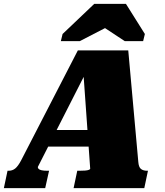

<svg xmlns="http://www.w3.org/2000/svg" viewBox="-69 -974 853 994"><path d="M171 -301H432L419 -215H142ZM362 -607 381 -609 127 -110Q126 -105 130.5 -100Q135 -95 146.5 -92.5Q158 -90 175 -90H185L165 0H-49L-30 -90H-24Q-5 -90 9.5 -101.5Q24 -113 40 -143L334 -713H595L647 -136Q649 -109 660.5 -99.5Q672 -90 693 -90H697L678 0H312L331 -90H343Q360 -90 372 -91Q384 -92 390.5 -94.5Q397 -97 398 -100ZM583 -954H419L255 -798L246 -761H344L528 -856H433L577 -761H672L681 -798Z"/></svg>

Font: Roboto Serif Black
Style: Italic
Weight: 900
Italic angle: -10°
Version: Version 1.008